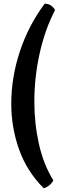

<svg xmlns="http://www.w3.org/2000/svg" viewBox="-20 -820 335 1040"><path d="M217 200Q126 109 83.5 -10Q41 -129 41 -259Q41 -400 87.5 -541Q134 -682 222 -800Q244 -800 258.5 -788.5Q273 -777 278 -765Q223 -659 194.5 -529.5Q166 -400 166 -270Q166 -151 191 -39.5Q216 72 269 157Q259 176 243.5 186.5Q228 197 217 200Z"/></svg>

Font: Texturina 72pt ExtraBold
Style: Regular
Weight: 800
Designer: Guillermo Torres Carreño
Foundry: Omnibus-Type
Version: Version 1.002; ttfautohint (v1.8.3)